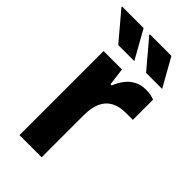

<svg xmlns="http://www.w3.org/2000/svg" viewBox="-244 -787 850 850"><g transform="rotate(45 181.0 -362.0)"><path d="M63.9 0V-526.4H179.2L189.8 -444.1H196.8Q207.5 -470.2 223.3 -491.6Q239.1 -513 263 -525.8Q286.8 -538.7 319.2 -538.7Q336 -538.7 350.1 -535.4Q364.1 -532.2 371.1 -529V-402.7H328.3Q286 -402.7 258.2 -387.3Q230.4 -371.9 216.5 -341.1Q202.7 -310.2 202.7 -263.2V0ZM265.3 -591.2 156.1 -720.4 157.3 -723.7H291.5L365.9 -591.2ZM91.1 -591.2 -18.1 -720.4 -16.9 -723.7H117.3L191.7 -591.2Z"/></g></svg>

Font: Archivo Variable SemiBold
Style: Regular
Weight: 600
Designer: Hector Gatti
Foundry: Omnibus-Type
Version: Version 2.001